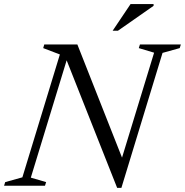

<svg xmlns="http://www.w3.org/2000/svg" viewBox="-38 -892 889 922"><path d="M555.5 -116 538.5 -104 702 -639 628.5 -661 634 -678.5H830.5L825 -661L742.5 -638L545 10H524.5L271.5 -629L288.5 -623.5L110 -39L183.5 -17.5L178 0H-18.5L-13 -17.5L69.5 -40.5L249.5 -630.5L169.5 -661L174.5 -678.5H333.5ZM503 -744.5 589 -872.5H699.5V-864L528.5 -744.5Z"/></svg>

Font: Newsreader 28pt
Style: Italic
Weight: 400
Italic angle: -17°
Version: Version 1.003